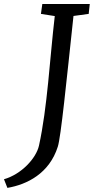

<svg xmlns="http://www.w3.org/2000/svg" viewBox="-93 -767 470 956"><path d="M101.1 -42C86.9 21.5 13.7 100.6 -73.2 125.5L-56.2 168.5C42 151.9 152.8 96.2 194.8 -36.6C210 -83 237.8 -359.9 272.9 -687.5L348.6 -697.8L354 -747.1H117.7L110.8 -697.8L179.7 -687C154.8 -474.6 143.1 -232.4 101.1 -42Z"/></svg>

Font: Merriweather
Style: Italic
Weight: 400
Italic angle: -7.5°
Designer: Eben Sorkin
Foundry: Eben Sorkin
Version: Version 1.001